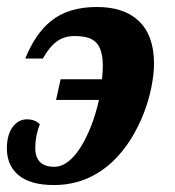

<svg xmlns="http://www.w3.org/2000/svg" viewBox="-57 -529 505 555"><path d="M-37.1 -100.1Q-37.1 -140.1 -19.5 -163.1Q-2.9 -184.1 21 -184.1Q31.2 -184.1 40.3 -181.2Q49.3 -178.2 58.1 -169.9Q44.9 -135.7 44.9 -102.1Q44.9 -46.9 100.1 -46.9Q121.1 -46.9 140.9 -62.5Q160.6 -78.1 177.7 -106Q193.8 -132.3 207.3 -167.2Q220.7 -202.1 229 -240.2H105L118.2 -299.8H237.8Q240.2 -321.8 240.2 -337.9Q240.2 -387.2 220.2 -406.7Q210.4 -416.5 195.1 -420.7Q179.7 -424.8 158.2 -424.8Q128.4 -424.8 106.9 -408.9Q85.4 -393.1 66.9 -359.9H16.1Q44.9 -431.2 89.8 -467.8Q140.1 -508.8 223.1 -508.8Q300.8 -508.8 343.3 -469.2Q388.2 -427.2 388.2 -345.2Q388.2 -316.4 381.1 -279.5Q374 -242.7 359.9 -205.1Q344.2 -163.6 320.8 -126.2Q297.4 -88.9 267.1 -60.5Q194.8 5.9 99.1 5.9Q31.2 5.9 -2.9 -22.2Q-37.1 -50.3 -37.1 -100.1Z"/></svg>

Font: Pattaya
Style: Regular
Weight: 400
Designer: Pablo Impallari / Thai characters Designed by Thanarat Vachiruckul and Suppakit Chalermlarp
Foundry: Pablo Impallari
Version: Version 2.000